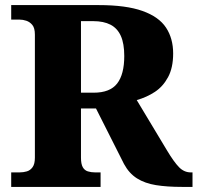

<svg xmlns="http://www.w3.org/2000/svg" viewBox="-20 -734 776 754"><path d="M24 0V-57H57Q72 -57 85.5 -61Q99 -65 108 -77.5Q117 -90 117 -115V-598Q117 -624 107 -636Q97 -648 83.5 -652.5Q70 -657 57 -657H24V-714H368Q475 -714 539.5 -691Q604 -668 632 -625.5Q660 -583 660 -524Q660 -468 640 -431Q620 -394 588 -373Q556 -352 517 -341L636 -143Q663 -98 683 -77.5Q703 -57 729 -57H736V0H695Q636 0 592.5 -7Q549 -14 518 -33.5Q487 -53 467 -90L357 -308H298V-115Q298 -90 305 -77.5Q312 -65 325 -61Q338 -57 353 -57H375V0ZM348 -370Q412 -370 440 -406Q468 -442 468 -514Q468 -563 454.5 -593Q441 -623 414 -637Q387 -651 346 -651H298V-370Z"/></svg>

Font: Noto Serif Khmer ExtraBold
Style: Regular
Weight: 800
Version: Version 2.003